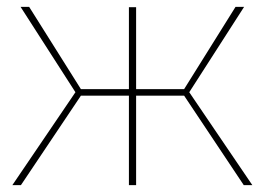

<svg xmlns="http://www.w3.org/2000/svg" viewBox="-20 -540 772 560"><path d="M40 -520H65L216 -280H356V-519H377V-280H517L667 -520H692L532 -271L716 0H691L517 -261H377V0H356V-261H216L41 0H16L200 -271Z"/></svg>

Font: Raleway
Style: Thin
Weight: 100
Designer: Matt McInerney, Pablo Impallari, Rodrigo Fuenzalida
Foundry: Matt McInerney, Pablo Impallari, Rodrigo Fuenzalida
Version: Version 3.000